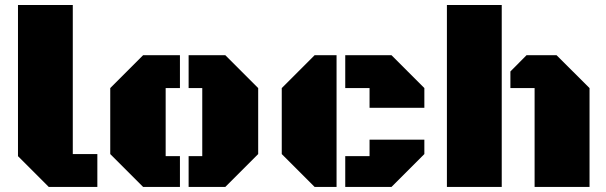

<svg xmlns="http://www.w3.org/2000/svg" viewBox="-20 -736 2388 756"><path d="M363.3 0H171.9L50.8 -121.1V-716.3H266.6V-129.4H363.3Z M996.6 -129.4 867.2 0H722.7V-121.1H776.4V-389.2H722.7V-518.6H867.2L996.6 -389.2ZM632.3 -121.1H688.5V0H543.5L414.1 -129.4V-389.2L543.5 -518.6H688.5V-389.2H632.3Z M1305.2 0H1218.8L1089.4 -129.4V-389.2L1218.8 -518.6H1305.2ZM1339.4 -389.2V-518.6H1521.5L1650.9 -389.2V-311.5H1435.1V-389.2ZM1339.4 0V-121.1H1435.1V-186H1650.9V-129.4L1521.5 0Z M1739.7 -716.3H1955.6V0H1739.7ZM2085 -389.2H1989.7V-454.6L2053.2 -518.6H2171.4L2301.3 -389.2V0H2085Z"/></svg>

Font: Black Ops One [rus by aLiNcE]
Style: Regular
Weight: 400
Designer: James Grieshaber
Foundry: James Grieshaber
Version: Version 1.002;May 25, 2024;FontCreator 13.0.0.2680 64-bit